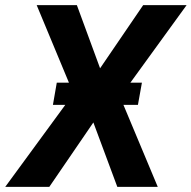

<svg xmlns="http://www.w3.org/2000/svg" viewBox="-60 -731 749 751"><path d="M240.7 -710.9 331.5 -463.9 500 -710.9H669.9L409.7 -352.1L557.1 0H398.9L305.2 -252L132.8 0H-39.6L227.5 -364.7L83.5 -710.9ZM495.1 -407.7 479.5 -320.8H147L162.1 -407.7Z"/></svg>

Font: Roboto
Style: Bold Italic
Weight: 700
Italic angle: -12°
Designer: Christian Robertson
Foundry: Google
Version: Version 3.0